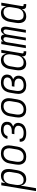

<svg xmlns="http://www.w3.org/2000/svg" viewBox="1596 -2190 783 4066"><g transform="rotate(-90 1987.0 -156.5)"><path d="M-26 215 96 -520H157L142 -433Q155 -455 171.5 -473.5Q188 -492 208.5 -504.5Q229 -517 252.5 -522.5Q276 -528 298 -528Q325 -528 350.5 -520.5Q376 -513 394.5 -496.5Q413 -480 424 -457Q435 -434 439 -408.5Q443 -383 441.5 -356Q440 -329 436 -302L416 -182Q412 -159 405 -136Q398 -113 386.5 -91Q375 -69 359 -49.5Q343 -30 321.5 -17Q300 -4 276 2Q252 8 229 8Q202 8 177.5 1Q153 -6 134 -22.5Q115 -39 104.5 -61.5Q94 -84 89 -109L35 215ZM206 -47Q224 -47 243 -51Q262 -55 278.5 -65Q295 -75 309 -89Q323 -103 332.5 -120Q342 -137 347.5 -155Q353 -173 356 -191L376 -311Q380 -331 380.5 -350Q381 -369 378 -387.5Q375 -406 366.5 -422.5Q358 -439 344.5 -451Q331 -463 313 -468Q295 -473 275 -473Q258 -473 240 -469.5Q222 -466 205 -457Q188 -448 174 -434.5Q160 -421 150.5 -404.5Q141 -388 135 -370.5Q129 -353 126 -335L106 -215Q103 -195 102.5 -175.5Q102 -156 104.5 -137Q107 -118 115 -101Q123 -84 136 -71.5Q149 -59 167.5 -53Q186 -47 206 -47Z M701 8Q673 8 645.5 2Q618 -4 596 -19Q574 -34 559.5 -56.5Q545 -79 538.5 -105.5Q532 -132 532.5 -160.5Q533 -189 538 -218L558 -338Q562 -363 570 -387.5Q578 -412 592.5 -435Q607 -458 627.5 -476.5Q648 -495 672 -507Q696 -519 721.5 -523.5Q747 -528 772 -528Q800 -528 827.5 -522Q855 -516 877 -501Q899 -486 914 -463.5Q929 -441 935.5 -414.5Q942 -388 941.5 -359.5Q941 -331 936 -302L916 -182Q912 -157 904 -132.5Q896 -108 881.5 -85Q867 -62 846.5 -43.5Q826 -25 802 -13Q778 -1 752 3.5Q726 8 701 8ZM701 -47Q720 -47 739 -51Q758 -55 775.5 -64.5Q793 -74 807.5 -88Q822 -102 831.5 -119Q841 -136 847 -154.5Q853 -173 856 -191L876 -311Q880 -331 880.5 -350.5Q881 -370 877.5 -388.5Q874 -407 865.5 -423.5Q857 -440 842.5 -451.5Q828 -463 809.5 -468Q791 -473 772 -473Q753 -473 734.5 -469Q716 -465 698.5 -455.5Q681 -446 666.5 -432Q652 -418 642 -401Q632 -384 626 -365.5Q620 -347 617 -329L597 -209Q594 -189 593.5 -169.5Q593 -150 596 -131.5Q599 -113 608 -96.5Q617 -80 631 -68.5Q645 -57 663.5 -52Q682 -47 701 -47Z M1202 8Q1179 8 1157 6Q1135 4 1114 -2Q1093 -8 1074 -18Q1055 -28 1041.5 -44Q1028 -60 1022.5 -81.5Q1017 -103 1020 -125L1021 -131H1082V-128Q1079 -113 1084 -99.5Q1089 -86 1099 -76.5Q1109 -67 1122 -61.5Q1135 -56 1149 -53Q1163 -50 1177.5 -48.5Q1192 -47 1206 -47Q1222 -47 1238 -48.5Q1254 -50 1269 -54.5Q1284 -59 1299.5 -67Q1315 -75 1327 -86.5Q1339 -98 1346.5 -113Q1354 -128 1357 -144Q1359 -160 1356.5 -175.5Q1354 -191 1345 -203Q1336 -215 1323.5 -223Q1311 -231 1296 -235.5Q1281 -240 1265.5 -241.5Q1250 -243 1234 -243H1179L1188 -298H1243Q1257 -298 1271.5 -299.5Q1286 -301 1300 -304.5Q1314 -308 1327.5 -314Q1341 -320 1352.5 -330Q1364 -340 1370.5 -353.5Q1377 -367 1380 -381Q1383 -403 1375.5 -422.5Q1368 -442 1352 -453.5Q1336 -465 1315 -469Q1294 -473 1272 -473Q1252 -473 1231.5 -469.5Q1211 -466 1192 -456Q1173 -446 1159 -428.5Q1145 -411 1141 -391V-389H1080L1081 -392Q1084 -413 1094 -433Q1104 -453 1119 -469.5Q1134 -486 1153.5 -497.5Q1173 -509 1193.5 -516Q1214 -523 1235 -525.5Q1256 -528 1277 -528Q1300 -528 1322 -525Q1344 -522 1364 -514Q1384 -506 1401 -492.5Q1418 -479 1428 -460.5Q1438 -442 1440.5 -419.5Q1443 -397 1440 -374Q1437 -356 1429.5 -338.5Q1422 -321 1407.5 -307.5Q1393 -294 1376 -285Q1359 -276 1342 -270Q1362 -262 1378.5 -249.5Q1395 -237 1405 -219Q1415 -201 1417.5 -179Q1420 -157 1416 -135Q1412 -113 1402 -91Q1392 -69 1375 -51.5Q1358 -34 1336.5 -22Q1315 -10 1292.5 -3.5Q1270 3 1247 5.5Q1224 8 1202 8Z M1701 8Q1673 8 1645.5 2Q1618 -4 1596 -19Q1574 -34 1559.5 -56.5Q1545 -79 1538.5 -105.5Q1532 -132 1532.5 -160.5Q1533 -189 1538 -218L1558 -338Q1562 -363 1570 -387.5Q1578 -412 1592.5 -435Q1607 -458 1627.5 -476.5Q1648 -495 1672 -507Q1696 -519 1721.5 -523.5Q1747 -528 1772 -528Q1800 -528 1827.5 -522Q1855 -516 1877 -501Q1899 -486 1914 -463.5Q1929 -441 1935.5 -414.5Q1942 -388 1941.5 -359.5Q1941 -331 1936 -302L1916 -182Q1912 -157 1904 -132.5Q1896 -108 1881.5 -85Q1867 -62 1846.5 -43.5Q1826 -25 1802 -13Q1778 -1 1752 3.5Q1726 8 1701 8ZM1701 -47Q1720 -47 1739 -51Q1758 -55 1775.5 -64.5Q1793 -74 1807.5 -88Q1822 -102 1831.5 -119Q1841 -136 1847 -154.5Q1853 -173 1856 -191L1876 -311Q1880 -331 1880.5 -350.5Q1881 -370 1877.5 -388.5Q1874 -407 1865.5 -423.5Q1857 -440 1842.5 -451.5Q1828 -463 1809.5 -468Q1791 -473 1772 -473Q1753 -473 1734.5 -469Q1716 -465 1698.5 -455.5Q1681 -446 1666.5 -432Q1652 -418 1642 -401Q1632 -384 1626 -365.5Q1620 -347 1617 -329L1597 -209Q1594 -189 1593.5 -169.5Q1593 -150 1596 -131.5Q1599 -113 1608 -96.5Q1617 -80 1631 -68.5Q1645 -57 1663.5 -52Q1682 -47 1701 -47Z M2208 8Q2179 8 2151 2Q2123 -4 2100.5 -18.5Q2078 -33 2062 -55Q2046 -77 2039 -104Q2032 -131 2032.5 -160Q2033 -189 2038 -218L2058 -338Q2062 -362 2070 -387Q2078 -412 2091.5 -434.5Q2105 -457 2125 -475.5Q2145 -494 2168.5 -506Q2192 -518 2217.5 -523Q2243 -528 2268 -528Q2292 -528 2315 -525Q2338 -522 2359 -514.5Q2380 -507 2397.5 -493.5Q2415 -480 2426 -461Q2437 -442 2440 -418.5Q2443 -395 2439 -372Q2436 -354 2428.5 -336.5Q2421 -319 2406.5 -305.5Q2392 -292 2375 -283Q2358 -274 2341 -268Q2361 -260 2377.5 -246.5Q2394 -233 2404 -214Q2414 -195 2416.5 -172.5Q2419 -150 2415 -128Q2411 -106 2401.5 -85Q2392 -64 2375.5 -47.5Q2359 -31 2338 -20Q2317 -9 2295.5 -3Q2274 3 2252 5.5Q2230 8 2208 8ZM2208 -47Q2223 -47 2238.5 -48.5Q2254 -50 2269 -54Q2284 -58 2299 -65Q2314 -72 2326 -82.5Q2338 -93 2345.5 -107.5Q2353 -122 2355 -137Q2360 -162 2351.5 -184.5Q2343 -207 2324 -220Q2305 -233 2282 -237.5Q2259 -242 2234 -242H2185L2194 -297H2243Q2257 -297 2271 -298.5Q2285 -300 2299 -303.5Q2313 -307 2327 -313Q2341 -319 2352 -328.5Q2363 -338 2370 -351.5Q2377 -365 2379 -379Q2383 -401 2375.5 -421Q2368 -441 2351 -453Q2334 -465 2312 -469Q2290 -473 2268 -473Q2250 -473 2231.5 -469Q2213 -465 2196 -455.5Q2179 -446 2165 -431.5Q2151 -417 2141 -400Q2131 -383 2125.5 -365Q2120 -347 2117 -329L2097 -209Q2094 -189 2093.5 -169Q2093 -149 2097 -130Q2101 -111 2111 -95Q2121 -79 2135.5 -67.5Q2150 -56 2169 -51.5Q2188 -47 2208 -47Z M2675 8Q2648 8 2623 0.5Q2598 -7 2579 -23.5Q2560 -40 2549.5 -63Q2539 -86 2534.5 -111.5Q2530 -137 2531.5 -164Q2533 -191 2538 -218L2558 -338Q2561 -361 2568 -384Q2575 -407 2586.5 -429Q2598 -451 2614.5 -470.5Q2631 -490 2652 -503Q2673 -516 2697 -522Q2721 -528 2744 -528Q2771 -528 2796 -521Q2821 -514 2839.5 -497.5Q2858 -481 2869 -458.5Q2880 -436 2885 -411L2903 -520H2964L2890 -77Q2889 -71 2890 -65Q2891 -59 2894.5 -55Q2898 -51 2903.5 -49Q2909 -47 2915 -47H2935V8H2906Q2888 8 2871.5 3.5Q2855 -1 2844 -13Q2833 -25 2829.5 -42Q2826 -59 2829 -77L2831 -87Q2818 -65 2801.5 -46.5Q2785 -28 2764.5 -15.5Q2744 -3 2720.5 2.5Q2697 8 2675 8ZM2698 -47Q2715 -47 2733.5 -50.5Q2752 -54 2769 -63Q2786 -72 2799.5 -85.5Q2813 -99 2823 -115.5Q2833 -132 2838.5 -149.5Q2844 -167 2847 -185L2867 -305Q2871 -325 2871.5 -344.5Q2872 -364 2869 -383Q2866 -402 2858.5 -419Q2851 -436 2837.5 -448.5Q2824 -461 2805.5 -467Q2787 -473 2767 -473Q2749 -473 2730.5 -469Q2712 -465 2695 -455Q2678 -445 2664.5 -431Q2651 -417 2641 -400Q2631 -383 2625.5 -365Q2620 -347 2617 -329L2597 -209Q2594 -189 2593.5 -170Q2593 -151 2596 -132.5Q2599 -114 2607 -97.5Q2615 -81 2628.5 -69Q2642 -57 2660 -52Q2678 -47 2698 -47Z M3001 0 3087 -520H3146L3138 -474Q3144 -486 3152.5 -496Q3161 -506 3172.5 -513.5Q3184 -521 3196.5 -524.5Q3209 -528 3221 -528Q3236 -528 3249.5 -522.5Q3263 -517 3272 -506.5Q3281 -496 3285.5 -482.5Q3290 -469 3292 -454Q3297 -469 3306.5 -482.5Q3316 -496 3328 -506.5Q3340 -517 3355 -522.5Q3370 -528 3385 -528Q3400 -528 3413.5 -522.5Q3427 -517 3436 -506.5Q3445 -496 3449.5 -482.5Q3454 -469 3455.5 -454.5Q3457 -440 3455.5 -424.5Q3454 -409 3452 -394L3387 0H3328L3395 -404Q3397 -417 3397 -429Q3397 -441 3392 -452Q3387 -463 3377 -469Q3367 -475 3355 -475Q3345 -475 3335.5 -471Q3326 -467 3318.5 -459.5Q3311 -452 3305.5 -442.5Q3300 -433 3296.5 -423.5Q3293 -414 3290.5 -404.5Q3288 -395 3286 -385L3223 0H3165L3232 -404Q3234 -417 3233.5 -429Q3233 -441 3228.5 -452Q3224 -463 3213.5 -469Q3203 -475 3191 -475Q3181 -475 3171.5 -471Q3162 -467 3155 -459.5Q3148 -452 3142 -442.5Q3136 -433 3132.5 -423.5Q3129 -414 3127 -404.5Q3125 -395 3123 -385L3060 0Z M3675 8Q3648 8 3623 0.5Q3598 -7 3579 -23.5Q3560 -40 3549.5 -63Q3539 -86 3534.5 -111.5Q3530 -137 3531.5 -164Q3533 -191 3538 -218L3558 -338Q3561 -361 3568 -384Q3575 -407 3586.5 -429Q3598 -451 3614.5 -470.5Q3631 -490 3652 -503Q3673 -516 3697 -522Q3721 -528 3744 -528Q3771 -528 3796 -521Q3821 -514 3839.5 -497.5Q3858 -481 3869 -458.5Q3880 -436 3885 -411L3903 -520H3964L3890 -77Q3889 -71 3890 -65Q3891 -59 3894.5 -55Q3898 -51 3903.5 -49Q3909 -47 3915 -47H3935V8H3906Q3888 8 3871.5 3.5Q3855 -1 3844 -13Q3833 -25 3829.5 -42Q3826 -59 3829 -77L3831 -87Q3818 -65 3801.5 -46.5Q3785 -28 3764.5 -15.5Q3744 -3 3720.5 2.5Q3697 8 3675 8ZM3698 -47Q3715 -47 3733.5 -50.5Q3752 -54 3769 -63Q3786 -72 3799.5 -85.5Q3813 -99 3823 -115.5Q3833 -132 3838.5 -149.5Q3844 -167 3847 -185L3867 -305Q3871 -325 3871.5 -344.5Q3872 -364 3869 -383Q3866 -402 3858.5 -419Q3851 -436 3837.5 -448.5Q3824 -461 3805.5 -467Q3787 -473 3767 -473Q3749 -473 3730.5 -469Q3712 -465 3695 -455Q3678 -445 3664.5 -431Q3651 -417 3641 -400Q3631 -383 3625.5 -365Q3620 -347 3617 -329L3597 -209Q3594 -189 3593.5 -170Q3593 -151 3596 -132.5Q3599 -114 3607 -97.5Q3615 -81 3628.5 -69Q3642 -57 3660 -52Q3678 -47 3698 -47Z"/></g></svg>

Font: Iosevka Term Curly Light
Style: Italic
Weight: 300
Italic angle: -9°
Designer: Belleve Invis
Foundry: Belleve Invis
Version: Version 32.3.0